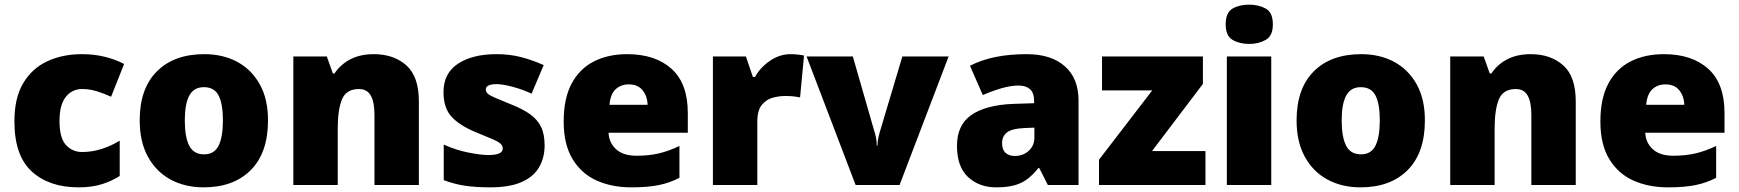

<svg xmlns="http://www.w3.org/2000/svg" viewBox="-20 -796 7481 826"><path d="M318 10Q192 10 117 -58Q42 -126 42 -274Q42 -375 80 -438.5Q118 -502 183.5 -532.5Q249 -563 333 -563Q384 -563 429.5 -552Q475 -541 514 -521L458 -380Q424 -395 394.5 -404Q365 -413 333 -413Q290 -413 263 -379Q236 -345 236 -275Q236 -203 263.5 -172.5Q291 -142 334 -142Q375 -142 416.5 -155Q458 -168 495 -191V-39Q461 -17 418 -3.5Q375 10 318 10Z M1133 -278Q1133 -139 1059 -64.5Q985 10 856 10Q776 10 714 -23.5Q652 -57 616.5 -121.5Q581 -186 581 -278Q581 -415 655 -489Q729 -563 859 -563Q939 -563 1000.5 -530Q1062 -497 1097.5 -433.5Q1133 -370 1133 -278ZM775 -278Q775 -207 794 -169.5Q813 -132 858 -132Q902 -132 920.5 -169.5Q939 -207 939 -278Q939 -349 920.5 -385Q902 -421 857 -421Q814 -421 794.5 -385Q775 -349 775 -278Z M1588 -563Q1674 -563 1728 -515Q1782 -467 1782 -360V0H1591V-302Q1591 -357 1575 -385Q1559 -413 1524 -413Q1470 -413 1451.5 -369Q1433 -325 1433 -242V0H1242V-553H1386L1412 -480H1419Q1445 -519 1487.5 -541Q1530 -563 1588 -563Z M2323 -170Q2323 -118 2299.5 -77Q2276 -36 2224.5 -13Q2173 10 2089 10Q2030 10 1983.5 3.5Q1937 -3 1889 -21V-174Q1942 -150 1996 -139.5Q2050 -129 2081 -129Q2143 -129 2143 -157Q2143 -169 2133 -178Q2123 -187 2097.5 -198Q2072 -209 2025 -228Q1956 -257 1922 -294.5Q1888 -332 1888 -400Q1888 -481 1950.5 -522Q2013 -563 2116 -563Q2171 -563 2219 -551Q2267 -539 2319 -516L2267 -393Q2226 -412 2184 -423Q2142 -434 2117 -434Q2070 -434 2070 -411Q2070 -401 2078.5 -393Q2087 -385 2111 -375Q2135 -365 2181 -346Q2229 -327 2260.5 -304.5Q2292 -282 2307.5 -250.5Q2323 -219 2323 -170Z M2678 -563Q2799 -563 2869 -500Q2939 -437 2939 -310V-225H2598Q2600 -182 2630.5 -154Q2661 -126 2719 -126Q2771 -126 2814 -136Q2857 -146 2903 -168V-31Q2863 -10 2815.5 0Q2768 10 2696 10Q2612 10 2546.5 -19.5Q2481 -49 2443 -112Q2405 -175 2405 -273Q2405 -373 2439.5 -437Q2474 -501 2535.5 -532Q2597 -563 2678 -563ZM2685 -433Q2651 -433 2628.5 -412Q2606 -391 2602 -345H2766Q2765 -382 2744.5 -407.5Q2724 -433 2685 -433Z M3381 -563Q3397 -563 3414 -561Q3431 -559 3439 -557L3422 -377Q3412 -379 3397.5 -381Q3383 -383 3357 -383Q3333 -383 3305.5 -376Q3278 -369 3258 -345.5Q3238 -322 3238 -272V0H3047V-553H3189L3219 -465H3228Q3251 -506 3292.5 -534.5Q3334 -563 3381 -563Z M3661 0 3450 -553H3649L3743 -226Q3745 -222 3748.5 -204Q3752 -186 3752 -170H3755Q3755 -187 3758.5 -202Q3762 -217 3764 -225L3862 -553H4061L3850 0Z M4397 -563Q4502 -563 4561 -511Q4620 -459 4620 -363V0H4488L4451 -73H4447Q4424 -44 4399.5 -25.5Q4375 -7 4343 1.5Q4311 10 4265 10Q4193 10 4145 -34Q4097 -78 4097 -169Q4097 -258 4158.5 -301Q4220 -344 4337 -349L4429 -352V-360Q4429 -397 4411 -412.5Q4393 -428 4362 -428Q4329 -428 4289 -416.5Q4249 -405 4208 -387L4153 -513Q4201 -538 4261.5 -550.5Q4322 -563 4397 -563ZM4386 -245Q4334 -243 4312.5 -226.5Q4291 -210 4291 -180Q4291 -152 4306 -138.5Q4321 -125 4346 -125Q4381 -125 4405.5 -147Q4430 -169 4430 -204V-247Z M5166 0H4708V-109L4937 -407H4721V-553H5155V-435L4936 -146H5166Z M5354 -776Q5395 -776 5425.5 -759Q5456 -742 5456 -691Q5456 -642 5425.5 -624.5Q5395 -607 5354 -607Q5312 -607 5282.5 -624.5Q5253 -642 5253 -691Q5253 -742 5282.5 -759Q5312 -776 5354 -776ZM5449 -553V0H5258V-553Z M6110 -278Q6110 -139 6036 -64.5Q5962 10 5833 10Q5753 10 5691 -23.5Q5629 -57 5593.5 -121.5Q5558 -186 5558 -278Q5558 -415 5632 -489Q5706 -563 5836 -563Q5916 -563 5977.5 -530Q6039 -497 6074.5 -433.5Q6110 -370 6110 -278ZM5752 -278Q5752 -207 5771 -169.5Q5790 -132 5835 -132Q5879 -132 5897.5 -169.5Q5916 -207 5916 -278Q5916 -349 5897.5 -385Q5879 -421 5834 -421Q5791 -421 5771.5 -385Q5752 -349 5752 -278Z M6565 -563Q6651 -563 6705 -515Q6759 -467 6759 -360V0H6568V-302Q6568 -357 6552 -385Q6536 -413 6501 -413Q6447 -413 6428.5 -369Q6410 -325 6410 -242V0H6219V-553H6363L6389 -480H6396Q6422 -519 6464.5 -541Q6507 -563 6565 -563Z M7138 -563Q7259 -563 7329 -500Q7399 -437 7399 -310V-225H7058Q7060 -182 7090.5 -154Q7121 -126 7179 -126Q7231 -126 7274 -136Q7317 -146 7363 -168V-31Q7323 -10 7275.5 0Q7228 10 7156 10Q7072 10 7006.5 -19.5Q6941 -49 6903 -112Q6865 -175 6865 -273Q6865 -373 6899.5 -437Q6934 -501 6995.5 -532Q7057 -563 7138 -563ZM7145 -433Q7111 -433 7088.5 -412Q7066 -391 7062 -345H7226Q7225 -382 7204.5 -407.5Q7184 -433 7145 -433Z"/></svg>

Font: Noto Sans Thaana Black
Style: Regular
Weight: 900
Designer: David Williams
Foundry: Google Inc.
Version: Version 3.001; ttfautohint (v1.8.4.7-5d5b)